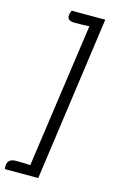

<svg xmlns="http://www.w3.org/2000/svg" viewBox="-156 -778 652 1026"><g transform="rotate(15 170.0 -265.0)"><path d="M107 134 220 -664Q182 -662 139 -662Q99 -662 99 -689Q99 -702 107 -720H293L166 190H-19Q-20 184 -20 174Q-20 132 28 132Q70 132 107 134Z"/></g></svg>

Font: Overlock
Style: Italic
Weight: 400
Designer: Dario Muhafara
Foundry: Dario Manuel Muhafara
Version: Version 1.001